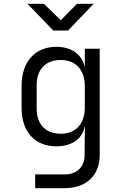

<svg xmlns="http://www.w3.org/2000/svg" viewBox="-20 -805 640 1005"><path d="M259 -645H336L470 -785H383L298 -699L210 -785H124ZM164 180H316C432 180 502 114 502 4V-550H424V-455H423C410 -520 354 -560 275 -560C163 -560 93 -481 93 -357V-240C93 -115 163 -39 275 -39C354 -39 410 -77 423 -141H425L423 -45V4C423 69 383 108 317 108H164ZM298 -105C218 -105 172 -155 172 -236V-360C172 -441 218 -491 298 -491C376 -491 424 -440 424 -353V-243C424 -156 376 -105 298 -105Z"/></svg>

Font: JetBrains Mono Light
Style: Regular
Weight: 336
Monospace: yes
Designer: Philipp Nurullin, Konstantin Bulenkov
Foundry: JetBrains
Version: Version 2.305